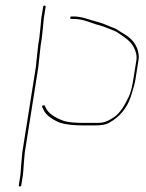

<svg xmlns="http://www.w3.org/2000/svg" viewBox="-20 -490 524 689"><path d="M135.2 -111.5C138.1 -113.2 140 -112.7 140.9 -110L145.5 -101C154.3 -83.7 174.4 -68.7 209.3 -56C223.9 -51.3 247.6 -49 280.3 -49H324.8C334.1 -49 341.1 -49.3 345.9 -50C359.2 -51.9 374.7 -59.2 392.4 -72C409 -84 425.5 -107.6 442.1 -142.8C448.6 -156.7 454.2 -177.7 458.6 -206L469.6 -275C471.9 -290.1 467.9 -306.9 457.4 -325.3C451.6 -335.5 441 -346.1 425.5 -357L403.9 -372C396.7 -376.7 390.5 -379.8 385.4 -381.5C380.4 -383.2 373.4 -386 363.6 -390C353.9 -394 346.4 -396.7 341.2 -398C336 -399.3 330.6 -400.8 325 -402.5C319.4 -404.2 308.6 -407.8 292.5 -413.5C276.4 -419.2 259.5 -422 243.3 -422H235.3C232.7 -422 231.6 -423.5 232.1 -426.5C232.5 -429.5 234.1 -431 235.3 -431H243.3C257.8 -431 274.1 -428.3 290.6 -423C301.7 -419.4 316.3 -415.1 334.4 -410.2C343.7 -407.6 354.9 -403.6 367.9 -398C377 -394 383.4 -391.2 388.8 -389.5C394.2 -387.8 400.4 -384.3 407.6 -379L430.4 -365C453.9 -349.9 468.8 -330.6 475.2 -307C475.8 -302.3 476.7 -297.3 477.8 -292C478.3 -286.7 478.1 -281 477.1 -275L466.2 -206C463.9 -191.3 458.5 -171 450 -145C435.8 -101.2 408.5 -68.7 368 -47.5C358.4 -42.5 343.1 -40 321.9 -40H277.4C242.4 -40 214.6 -43.3 194 -50C162.8 -63.5 143.9 -78.8 136.3 -96L131.7 -105C130.1 -107.7 130.8 -109.8 133.7 -111.5ZM134.2 -392 130 -353 126 -328 117.4 -248.5 69 57 66.3 87C64.3 116.3 62.9 133.7 62.1 139L56.4 175C55.9 177.7 54.2 179 51.2 179C48.2 179 46.9 177.7 47.4 175L53.1 139C53.9 133.7 54.4 128.5 54.5 123.5C54.6 118.5 55 113 55.6 107C56.2 101 56.8 94.3 57.3 87L60 57L108.4 -248L117 -328L121 -353L125.2 -392L128.2 -424L134.7 -465C135.3 -468.3 137 -470 140 -470C143 -470 144.3 -468.3 143.7 -465L137.2 -424Z"/></svg>

Font: Proton
Style: LitExtIt
Weight: 500
Version: Version 1.017